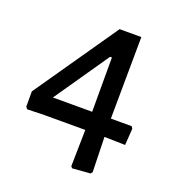

<svg xmlns="http://www.w3.org/2000/svg" viewBox="-113 -592 716 781"><g transform="rotate(20 245.0 -202.0)"><path d="M367 -501 364 -147H454L460 -138L455 -66L365 -68L369 83L363 91L285 97L279 90L282 -68H106L31 -66L24 -75V-141L273 -501ZM113 -147H283V-382H275Z"/></g></svg>

Font: Alegreya Sans Medium
Style: Regular
Weight: 500
Designer: Juan Pablo del Peral
Foundry: Huerta Tipografica
Version: Version 2.007